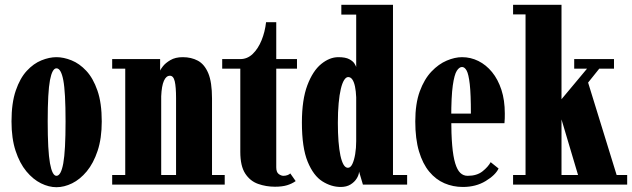

<svg xmlns="http://www.w3.org/2000/svg" viewBox="-20 -770 2636 801"><path d="M215.5 11Q184 11 151 -5.2Q118 -21.5 90 -55.2Q62 -89 45 -140.8Q28 -192.5 28 -263.5Q28 -340.5 45.8 -392.2Q63.5 -444 91.8 -474.5Q120 -505 152.8 -518.2Q185.5 -531.5 215.5 -531.5Q245.5 -531.5 278.5 -518.2Q311.5 -505 340 -474.5Q368.5 -444 386.5 -392.2Q404.5 -340.5 404.5 -263.5Q404.5 -192.5 387.2 -140.8Q370 -89 342 -55.2Q314 -21.5 280.8 -5.2Q247.5 11 215.5 11ZM215.5 -36.5Q234.5 -36.5 244 -88.8Q253.5 -141 253.5 -263.5Q253.5 -386.5 244 -435.8Q234.5 -485 215.5 -485Q198 -485 188.5 -435.8Q179 -386.5 179 -263.5Q179 -141 188.5 -88.8Q198 -36.5 215.5 -36.5Z M448 0V-40H502.5V-483.5H448V-523.5H648V-475.5Q649 -479.5 659.5 -493.2Q670 -507 690.8 -519.2Q711.5 -531.5 742.5 -531.5Q778 -531.5 805.5 -516.8Q833 -502 848.8 -464.8Q864.5 -427.5 864.5 -359V-40H917.5V0H682.5V-40H714.5V-360.5Q714.5 -407.5 709 -430.8Q703.5 -454 689 -454Q681 -454 674.8 -448.8Q668.5 -443.5 663.8 -432.8Q659 -422 656.2 -406Q653.5 -390 652.5 -368.5V-40H682.5V0Z M1127 9Q1090 9 1056.8 -2.8Q1023.5 -14.5 1003 -46Q982.5 -77.5 982.5 -136.5V-483.5H907V-523.5H982.5Q1012 -523.5 1034.5 -545.2Q1057 -567 1071.2 -602Q1085.5 -637 1090 -677.5H1132.5V-523.5H1219V-483.5H1132.5V-72Q1132.5 -51.5 1142.8 -44Q1153 -36.5 1162.5 -36.5Q1171.5 -36.5 1179.5 -39.5Q1187.5 -42.5 1191 -46.5L1213.5 -14.5Q1198 -3.5 1177.5 2.8Q1157 9 1127 9Z M1401.5 10Q1362 10 1324.8 -13.5Q1287.5 -37 1263.5 -95.5Q1239.5 -154 1239.5 -259Q1239.5 -354 1262.2 -414.2Q1285 -474.5 1320 -503Q1355 -531.5 1391.5 -531.5Q1421.5 -531.5 1437.2 -523Q1453 -514.5 1459 -504.5Q1465 -494.5 1466 -490.5V-709H1404V-750H1619.5V-40H1678.5V0H1494L1478 -54Q1477.5 -40.5 1468.2 -25.5Q1459 -10.5 1442.2 -0.2Q1425.5 10 1401.5 10ZM1431.5 -70Q1442.5 -70 1450 -85.8Q1457.5 -101.5 1461.8 -127Q1466 -152.5 1466 -181V-364Q1465 -390 1461 -409Q1457 -428 1450 -438.2Q1443 -448.5 1432.5 -448.5Q1423.5 -448.5 1415.5 -435.8Q1407.5 -423 1401.8 -398.8Q1396 -374.5 1392.8 -339Q1389.5 -303.5 1389.5 -257.5Q1389.5 -215 1392.2 -180.2Q1395 -145.5 1400.2 -121Q1405.5 -96.5 1413.2 -83.2Q1421 -70 1431.5 -70Z M1911 10Q1870 10 1834 -5.5Q1798 -21 1770.8 -53.8Q1743.5 -86.5 1728 -138.5Q1712.5 -190.5 1712.5 -263.5Q1712.5 -337.5 1731.2 -388.8Q1750 -440 1780 -471.5Q1810 -503 1843.8 -517.2Q1877.5 -531.5 1907.5 -531.5Q1943.5 -531.5 1975.8 -515.5Q2008 -499.5 2032.8 -469.2Q2057.5 -439 2071.8 -395.5Q2086 -352 2086 -296.5Q2086 -286.5 2085.8 -276.5Q2085.5 -266.5 2084.5 -256H1855.5V-296H1944.5Q1944.5 -377 1939.8 -418.8Q1935 -460.5 1926.8 -475.5Q1918.5 -490.5 1907.5 -490.5Q1896 -490.5 1885.8 -474.8Q1875.5 -459 1869 -413.5Q1862.5 -368 1862.5 -278Q1862.5 -210 1866.5 -163.5Q1870.5 -117 1879 -89Q1887.5 -61 1900.2 -48.8Q1913 -36.5 1931 -36.5Q1969.5 -36.5 1993 -55.2Q2016.5 -74 2027 -93.5L2060 -67Q2047 -39.5 2006.2 -14.8Q1965.5 10 1911 10Z M2120.5 0V-40H2172.5V-710H2120.5V-750H2322.5V-356L2429 -483.5H2375.5V-523.5H2541.5V-483.5H2480L2433.5 -425.5L2552.5 -40H2596.5V0H2351.5V-40H2391.5L2316.5 -292L2322.5 -294.5V-40H2351.5V0Z"/></svg>

Font: Imbue Thin 10pt Black
Style: Regular
Weight: 900
Version: Version 1.102